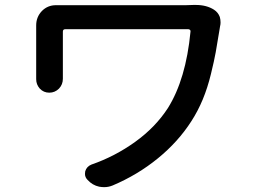

<svg xmlns="http://www.w3.org/2000/svg" viewBox="-20 -732 1040 780"><path d="M765.6 -711.9Q770.5 -711.9 775.4 -711.9Q819.3 -711.9 849.6 -692.4Q866.2 -681.6 873 -663.1Q876 -652.3 876 -640.6Q876 -632.8 874 -625Q873 -617.2 872.1 -613.3Q862.3 -552.7 856.4 -520Q850.6 -487.3 836.9 -431.2Q823.2 -375 803.7 -328.1Q784.2 -281.2 757.8 -240.2Q704.1 -156.2 621.6 -88.9Q539.1 -21.5 437.5 21.5Q420.9 28.3 403.3 28.3Q393.6 28.3 382.8 26.4Q355.5 20.5 335.9 -1Q325.2 -11.7 325.2 -25.4Q325.2 -30.3 326.2 -36.1Q332 -55.7 351.6 -63.5Q447.3 -96.7 529.3 -155.8Q611.3 -214.8 662.1 -293Q735.4 -410.2 753.9 -603.5Q754.9 -607.4 752 -610.4Q749 -613.3 745.1 -613.3H245.1Q235.4 -613.3 235.4 -603.5V-426.8V-412.1Q235.4 -388.7 219.7 -372.1Q203.1 -355.5 180.2 -355.5Q157.2 -355.5 141.6 -372.1Q127 -388.7 127 -410.2V-426.8V-628.9Q127 -663.1 150.4 -687.5Q173.8 -710.9 207 -710.9Q207 -710.9 208 -710.9Q221.7 -710.9 236.3 -710.9H734.4Q752 -710.9 765.6 -711.9Z"/></svg>

Font: Gen Jyuu GothicX Medium
Style: Regular
Weight: 500
Designer: Ryoko NISHIZUKA (kana &amp; ideographs); Paul D. Hunt (Latin, Greek &amp; Cyrillic); Wenlong ZHANG (bopomofo); Sandoll C
Version: Version 1.058.20140828